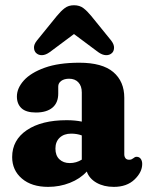

<svg xmlns="http://www.w3.org/2000/svg" viewBox="-20 -718 578 750"><path d="M27.5 -104.5Q27.5 -171 85 -209.8Q142.5 -248.5 240.5 -248.5Q273 -248.5 299.5 -243V-357Q299.5 -382 286.2 -396.2Q273 -410.5 250 -410.5Q231 -410.5 219.2 -402Q207.5 -393.5 207.5 -380V-352.5Q207.5 -316.5 184.8 -297.5Q162 -278.5 120 -278.5Q82 -278.5 64 -295.2Q46 -312 46 -341Q46 -373.5 73.2 -403.8Q100.5 -434 154.8 -453.5Q209 -473 290 -473Q379.5 -473 422.5 -436.5Q465.5 -400 465.5 -336V-115Q465.5 -106.5 470 -100.2Q474.5 -94 484.5 -94Q490.5 -94 494.2 -95.8Q498 -97.5 501 -100Q503.5 -102 506.5 -103.8Q509.5 -105.5 513.5 -105.5Q524 -105.5 529.8 -97.5Q535.5 -89.5 535.5 -77.5Q535.5 -45.5 505.5 -16.8Q475.5 12 424.5 12Q385.5 12 357 -4.2Q328.5 -20.5 319 -48Q293 -19.5 253 -3.8Q213 12 168 12Q103.5 12 65.5 -20.5Q27.5 -53 27.5 -104.5ZM196.5 -137.5Q196.5 -110.5 212 -95.8Q227.5 -81 252.5 -81Q278 -81 299.5 -94.5V-189Q280.5 -196 258 -196Q230 -196 213.2 -180.2Q196.5 -164.5 196.5 -137.5ZM174.5 -514.5Q158.5 -503 144.5 -502.5Q130.5 -502 121 -511Q113.5 -518 112.8 -531.2Q112 -544.5 124.5 -560L202 -655.5Q218 -675 232.8 -686.2Q247.5 -697.5 269 -697.5Q291 -697.5 305.8 -686.2Q320.5 -675 336.5 -655.5L414 -560Q426 -544.5 425.5 -531.2Q425 -518 417.5 -511Q408 -502 393.8 -502.5Q379.5 -503 363.5 -514.5L269 -585Z"/></svg>

Font: Fraunces 72pt SuperSoft
Style: Bold
Weight: 700
Version: Version 1.000;[0bf87f6ff]